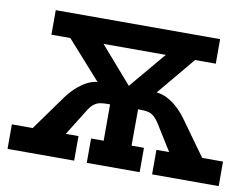

<svg xmlns="http://www.w3.org/2000/svg" viewBox="-68 -685 1021 780"><g transform="rotate(10 443.0 -294.5)"><path d="M7.2 0V-101.2H93.2L195.2 -243.2Q213.2 -268 233.9 -287Q254.5 -306 276.1 -317.6Q297.8 -329.2 320 -331.2L180.2 -487.8H102.2V-589H780.2V-487.8H694.8L564 -331.2Q586 -329 607.8 -318.1Q629.5 -307.2 650.4 -288.4Q671.2 -269.5 690.2 -243.2L792.2 -101.2H878.2V0H603.5V-101.2H656L592.5 -203Q579 -225 567 -235.1Q555 -245.2 540.5 -247.9Q526 -250.5 506.5 -250.5H501.5L501 -100.5H552.2V0H334V-100.5H386V-250.5H379Q358.5 -250.5 344.5 -247.9Q330.5 -245.2 318.1 -235.1Q305.8 -225 293 -203L229.5 -101.2H282V0ZM447.8 -337.8 574 -487.8H317.2Z"/></g></svg>

Font: Podkova VF Beta
Style: Regular
Weight: 400
Designer: Ilya Yudin
Foundry: Cyreal (www.cyreal.org)
Version: Version 2.100